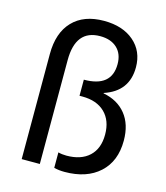

<svg xmlns="http://www.w3.org/2000/svg" viewBox="-110 -810 776 900"><g transform="rotate(15 278.5 -360.0)"><path d="M484 -554Q484 -437 369 -399V-397Q439 -384 478.5 -335Q518 -286 518 -207Q518 -107 456 -50.5Q394 6 287 6Q259 6 236 0V-75Q254 -70 276 -70Q347 -70 386.5 -107Q426 -144 426 -212Q426 -280 386.5 -318.5Q347 -357 277 -357H263V-435Q397 -435 397 -546Q397 -596 367 -624Q337 -652 285 -652Q166 -652 166 -504V0H78V-510Q78 -613 132 -669.5Q186 -726 284 -726Q375 -726 429.5 -679Q484 -632 484 -554Z"/></g></svg>

Font: CST
Style: Regular
Weight: 400
Version: Version 1.00